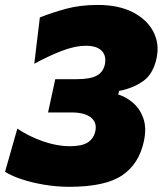

<svg xmlns="http://www.w3.org/2000/svg" viewBox="-30 -724 643 759"><path d="M244 14.5Q194.5 14.5 145 6.2Q95.5 -2 54.5 -15.8Q13.5 -29.5 -10 -45L38.5 -215.5Q85 -184.5 140.2 -165.2Q195.5 -146 246.5 -146Q293.5 -146 317 -161Q340.5 -176 347 -206Q354 -240 329.2 -259.8Q304.5 -279.5 252 -279.5H160L188.5 -411H272.5Q325.5 -411 351.5 -424.5Q377.5 -438 384.5 -469Q391.5 -503 372.2 -523Q353 -543 310 -543Q265.5 -543 212 -522Q158.5 -501 105.5 -472L127.5 -655Q176.5 -674.5 232 -689.5Q287.5 -704.5 356.5 -704.5Q439.5 -704.5 495.8 -675.2Q552 -646 576.5 -598.2Q601 -550.5 589 -494.5Q575.5 -430.5 534.8 -402.5Q494 -374.5 440.5 -364.5L437.5 -350.5Q468 -341 495.5 -317.8Q523 -294.5 536.5 -256.8Q550 -219 539 -166.5Q520 -76 452.8 -30.8Q385.5 14.5 244 14.5Z"/></svg>

Font: Commissioner ExtraBold
Style: Italic
Weight: 800
Italic angle: -12°
Designer: Kostas Bartsokas
Foundry: Kostas Bartsokas
Version: Version 1.000; ttfautohint (v1.8.3)